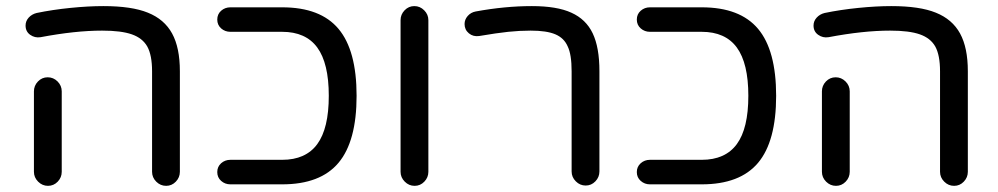

<svg xmlns="http://www.w3.org/2000/svg" viewBox="-20 -601 3258 627"><path d="M476.6 -40V-368.2Q476.6 -420.9 460.9 -449.2Q445.3 -476.6 410.6 -488.8Q376 -501 313.5 -501Q225.6 -501 112.3 -479.5Q93.8 -476.6 78.6 -487.3Q63.5 -498 63.5 -517.6Q63.5 -532.2 73.7 -543.5Q84 -554.7 99.6 -558.6Q151.4 -569.3 210 -575.2Q268.6 -581.1 317.4 -581.1Q410.2 -581.1 462.9 -559.6Q516.6 -538.1 542 -491.7Q567.4 -445.3 567.4 -368.2V-40Q567.4 -21.5 554.2 -7.8Q541 5.9 522.5 5.9Q503.9 5.9 490.2 -7.8Q476.6 -21.5 476.6 -40ZM90.8 -40V-302.7Q90.8 -321.3 104 -335Q117.2 -348.6 135.7 -348.6Q154.3 -348.6 168 -335Q181.6 -321.3 181.6 -302.7V-40Q181.6 -21.5 168.5 -7.8Q155.3 5.9 136.7 5.9Q118.2 5.9 104.5 -7.8Q90.8 -21.5 90.8 -40Z M1144.5 -288.1Q1144.5 -139.6 1085.4 -69.3Q1026.4 1 901.4 1H732.4Q714.8 1 702.1 -10.3Q689.5 -21.5 689.5 -39.1Q689.5 -56.6 702.1 -67.9Q714.8 -79.1 732.4 -79.1H901.4Q978.5 -79.1 1016.1 -130.4Q1053.7 -181.6 1053.7 -288.1Q1053.7 -394.5 1016.1 -445.8Q978.5 -497.1 901.4 -497.1H732.4Q714.8 -497.1 702.1 -508.3Q689.5 -519.5 689.5 -537.1Q689.5 -554.7 702.1 -565.9Q714.8 -577.1 732.4 -577.1H901.4Q1026.4 -577.1 1085.4 -506.8Q1144.5 -436.5 1144.5 -288.1Z M1288.1 -40V-535.2Q1288.1 -553.7 1301.3 -567.4Q1314.5 -581.1 1333 -581.1Q1351.6 -581.1 1365.2 -567.4Q1378.9 -553.7 1378.9 -535.2V-40Q1378.9 -21.5 1365.7 -7.8Q1352.5 5.9 1334 5.9Q1315.4 5.9 1301.8 -7.8Q1288.1 -21.5 1288.1 -40Z M1846.7 -41V-368.2Q1846.7 -422.9 1834 -449.2Q1822.3 -476.6 1793.9 -488.8Q1765.6 -501 1712.9 -501Q1676.8 -501 1639.6 -497.1Q1602.5 -493.2 1544.9 -483.4Q1525.4 -480.5 1511.2 -492.2Q1497.1 -503.9 1497.1 -522.5Q1497.1 -537.1 1507.3 -548.8Q1517.6 -560.5 1533.2 -563.5Q1628.9 -581.1 1716.8 -581.1Q1798.8 -581.1 1845.7 -559.6Q1893.6 -538.1 1915.5 -492.2Q1937.5 -446.3 1937.5 -368.2V-41Q1937.5 -22.5 1924.3 -8.8Q1911.1 4.9 1892.6 4.9Q1874 4.9 1860.4 -8.8Q1846.7 -22.5 1846.7 -41Z M2514.6 -288.1Q2514.6 -139.6 2455.6 -69.3Q2396.5 1 2271.5 1H2102.5Q2085 1 2072.3 -10.3Q2059.6 -21.5 2059.6 -39.1Q2059.6 -56.6 2072.3 -67.9Q2085 -79.1 2102.5 -79.1H2271.5Q2348.6 -79.1 2386.2 -130.4Q2423.8 -181.6 2423.8 -288.1Q2423.8 -394.5 2386.2 -445.8Q2348.6 -497.1 2271.5 -497.1H2102.5Q2085 -497.1 2072.3 -508.3Q2059.6 -519.5 2059.6 -537.1Q2059.6 -554.7 2072.3 -565.9Q2085 -577.1 2102.5 -577.1H2271.5Q2396.5 -577.1 2455.6 -506.8Q2514.6 -436.5 2514.6 -288.1Z M3049.8 -40V-368.2Q3049.8 -420.9 3034.2 -449.2Q3018.6 -476.6 2983.9 -488.8Q2949.2 -501 2886.7 -501Q2798.8 -501 2685.5 -479.5Q2667 -476.6 2651.9 -487.3Q2636.7 -498 2636.7 -517.6Q2636.7 -532.2 2647 -543.5Q2657.2 -554.7 2672.9 -558.6Q2724.6 -569.3 2783.2 -575.2Q2841.8 -581.1 2890.6 -581.1Q2983.4 -581.1 3036.1 -559.6Q3089.8 -538.1 3115.2 -491.7Q3140.6 -445.3 3140.6 -368.2V-40Q3140.6 -21.5 3127.4 -7.8Q3114.3 5.9 3095.7 5.9Q3077.1 5.9 3063.5 -7.8Q3049.8 -21.5 3049.8 -40ZM2664.1 -40V-302.7Q2664.1 -321.3 2677.2 -335Q2690.4 -348.6 2709 -348.6Q2727.5 -348.6 2741.2 -335Q2754.9 -321.3 2754.9 -302.7V-40Q2754.9 -21.5 2741.7 -7.8Q2728.5 5.9 2710 5.9Q2691.4 5.9 2677.7 -7.8Q2664.1 -21.5 2664.1 -40Z"/></svg>

Font: jf-openhuninn-1.0
Style: Regular
Weight: 400
Designer: [Kosugi Maru]
      Designed by Motoya company      

      [Varela Round]
      Joe Prince(Latin component); Avraham Co
Foundry: justfont CO.,LTD.
Version: 1.0